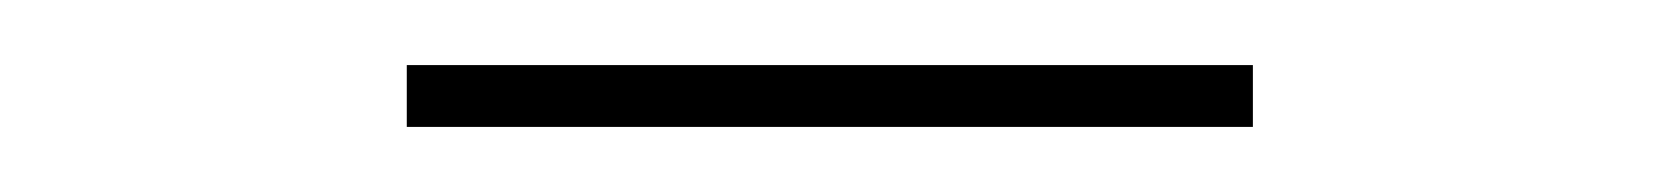

<svg xmlns="http://www.w3.org/2000/svg" viewBox="-20 -323 510 59"><path d="M365 -303V-284H105V-303Z"/></svg>

Font: Bitter Thin Thin
Style: Regular
Weight: 250
Version: Version 2.002